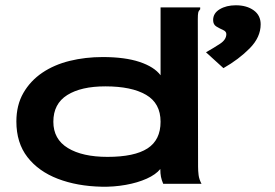

<svg xmlns="http://www.w3.org/2000/svg" viewBox="-20 -696 1040 727"><path d="M873 -676Q914 -676 940.5 -657Q967 -638 967 -604Q967 -555 925.5 -513Q884 -471 826 -438L760 -498Q790 -515 813.5 -530.5Q837 -546 837 -567Q837 -577 824.5 -582.5Q812 -588 799.5 -595.5Q787 -603 787 -620Q787 -646 812 -661Q837 -676 873 -676ZM365 11Q272 9 199 -19Q126 -47 84 -101Q42 -155 42 -236Q42 -298 68.5 -344Q95 -390 140 -420.5Q185 -451 244 -465.5Q303 -480 369 -480Q453 -480 508.5 -461.5Q564 -443 588 -411V-668H738V-661Q732 -655 730.5 -648Q729 -641 729 -624L730 -65Q730 -49 732 -33Q734 -17 743 0H598Q592 -14 589.5 -26.5Q587 -39 587 -56Q570 -35 535.5 -19.5Q501 -4 456 4Q411 12 365 11ZM387 -102Q489 -102 538.5 -134Q588 -166 588 -235Q588 -305 533 -337Q478 -369 379 -369Q287 -369 234.5 -336Q182 -303 182 -235Q182 -169 237 -135.5Q292 -102 387 -102Z"/></svg>

Font: Inconsolata UltraExpanded ExtraBold
Style: Regular
Weight: 800
Width: 9
Monospace: yes
Designer: Raph Levien, Cyreal, Brenton Simpson
Foundry: Raph Levien, Cyreal, Google
Version: Version 3.001; ttfautohint (v1.8.2.53-6de2)